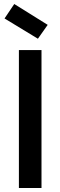

<svg xmlns="http://www.w3.org/2000/svg" viewBox="-20 -947 304 967"><path d="M75.2 0V-694.8H189V0ZM2.9 -854 51.8 -926.8 220.2 -821.8 170.9 -752Z"/></svg>

Font: SVN-Poppins Medium
Style: Regular
Weight: 500
Designer: Ninad Kale (Devanagari), Jonny Pinhorn (Latin)
Foundry: Indian Type Foundry
Version: Version 3.002 2017